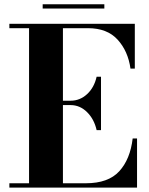

<svg xmlns="http://www.w3.org/2000/svg" viewBox="-20 -859 684 879"><path d="M175.4 -839.4H457.7V-819.8H175.4ZM422.4 -263.2Q411.1 -313.5 378.5 -345.7Q345.9 -377.9 303.2 -377.9H268.1V-20H373Q475.8 -20 526 -75Q576.2 -129.9 587.4 -225.1H607.4V0H22.9V-20H113V-730H22.9V-750H597.2V-544.9H577.4Q566.2 -625.2 518.3 -677.6Q470.5 -730 382.8 -730H268.1V-397.9H303.2Q345.9 -397.9 378.5 -427.9Q411.1 -457.8 422.4 -507.8H442.4V-263.2Z"/></svg>

Font: Bodoni* 11
Style: Bold
Weight: 700
Version: Version 2.000; ttfautohint (v1.8.1)